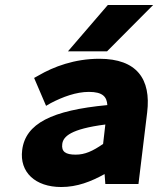

<svg xmlns="http://www.w3.org/2000/svg" viewBox="-20 -739 643 771"><path d="M226 12C290 12 346 -10 400 -40L403 0H536L571 -288C587 -421 530 -503 379 -503C279 -503 195 -471 135 -436L117 -426L165 -314L184 -325C232 -350 286 -370 337 -370C393 -370 409 -350 411 -317C188 -296 82 -243 69 -136C58 -48 121 12 226 12ZM403 -239 394 -161C352 -132 321 -118 284 -118C243 -118 226 -130 230 -161C234 -191 264 -221 403 -239ZM413 -719 253 -533H410L595 -719Z"/></svg>

Font: Falling Sky
Style: ExBdObl
Weight: 400
Designer: Paul D. Hunt
Foundry: Adobe Systems Incorporated
Version: Version 1.02